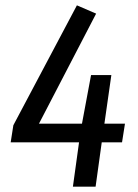

<svg xmlns="http://www.w3.org/2000/svg" viewBox="-20 -699 518 719"><path d="M437 -166H361L338 0H253L276 -166H20L30 -230L268 -679L340 -648L126 -236H287L321 -418H397L371 -236H448Z"/></svg>

Font: Fira Sans Condensed
Style: Italic
Weight: 400
Width: 3
Italic angle: -8°
Designer: bBox Type GmbH & Carrois Corporate GbR & Edenspiekermann AG
Foundry: bBox Type GmbH & Carrois Corporate GbR & Edenspiekermann AG
Version: Version 4.301